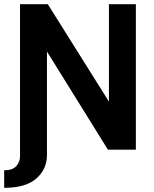

<svg xmlns="http://www.w3.org/2000/svg" viewBox="-29 -717 738 920"><path d="M67 -697H200L493 -230V-697H622V0H488L196 -470V26Q196 93 145.5 138Q95 183 -9 183V99Q31 99 49 79Q67 59 67 32V0Z"/></svg>

Font: Hanken Grotesk
Style: Bold
Weight: 700
Designer: Alfredo Marco Pradil
Foundry: Hanken Design Co.
Version: Version 3.014